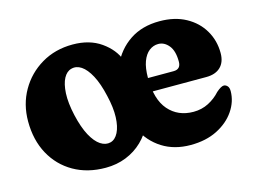

<svg xmlns="http://www.w3.org/2000/svg" viewBox="-71 -571 923 700"><g transform="rotate(-15 390.0 -220.5)"><path d="M290.6 -72.8Q308.8 -77.6 319.9 -99.4Q331 -121.2 332.4 -156.9Q333.7 -192.6 322.6 -239.2Q311.6 -288.1 295.2 -318.7Q278.8 -349.2 259.9 -361.8Q241 -374.3 221.7 -368.9Q203.9 -364.5 192.6 -343.7Q181.4 -322.9 179.5 -287.3Q177.7 -251.7 188.7 -202.8Q199.9 -154.1 216.4 -123.5Q233 -93 252.3 -80.4Q271.6 -67.9 290.6 -72.8ZM248.7 -453.2Q312.3 -453.2 355.5 -422.8Q398.8 -392.4 414.6 -349.2L431.1 -101.3Q416.4 -67.7 389.6 -41.9Q362.9 -16.1 327.4 -1.9Q292 12.3 250.1 12.3Q181.5 12.3 129.6 -17.5Q77.8 -47.2 48.8 -100.4Q19.8 -153.7 19.8 -224.2Q19.8 -288.3 49.5 -340.1Q79.1 -391.9 130.8 -422.5Q182.5 -453.2 248.7 -453.2ZM762.4 -283.6Q762.4 -249.3 743.2 -230.9Q724.1 -212.4 689.1 -212.4H442.3V-263.9H579.6Q607.1 -263.9 607.1 -292.9Q607.1 -333.3 590.3 -353.8Q573.5 -374.2 550.8 -374.2Q531.9 -374.2 516.3 -362.1Q500.8 -350 491.8 -325.8Q482.9 -301.6 482.9 -264.3Q482.9 -183.1 518.2 -142.5Q553.6 -101.9 612.1 -101.9Q643.1 -101.9 669 -115.2Q695 -128.6 713.8 -149.7Q732.9 -166.4 743 -166Q750.1 -165.6 756 -159.4Q761.9 -153.2 761.9 -139.6Q761.5 -100.4 737.7 -65.6Q714 -30.9 671.4 -9.3Q628.8 12.3 570.7 12.3Q509.3 12.3 464.1 -16.3Q418.8 -44.9 393.8 -95.8Q368.8 -146.6 368.8 -213.5Q368.8 -282.6 393.2 -336.7Q417.5 -390.9 464 -422Q510.4 -453.2 576.6 -453.2Q634 -453.2 675.6 -430.4Q717.3 -407.6 739.8 -369.1Q762.4 -330.7 762.4 -283.6Z"/></g></svg>

Font: Fraunces 144pt S100 Black
Style: Regular
Weight: 900
Version: Version 1.000